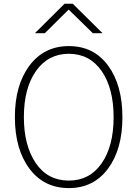

<svg xmlns="http://www.w3.org/2000/svg" viewBox="-20 -963 716 1001"><path d="M57.6 -352.5Q57.6 -519.5 133.8 -621.1Q210 -722.7 338.9 -722.7Q468.8 -722.7 543.5 -621.1Q618.2 -519.5 618.2 -351.6Q618.2 -184.6 543 -83.5Q467.8 17.6 338.9 17.6Q209 17.6 133.3 -84Q57.6 -185.5 57.6 -352.5ZM104.5 -352.5Q104.5 -204.1 166.5 -112.8Q228.5 -21.5 338.9 -21.5Q447.3 -21.5 509.8 -111.3Q572.3 -201.2 572.3 -351.6Q572.3 -502.9 509.8 -592.8Q447.3 -682.6 338.9 -682.6Q231.4 -682.6 168 -593.3Q104.5 -503.9 104.5 -352.5ZM162.1 -790 316.4 -943.4H359.4L514.6 -790H463.9L337.9 -913.1L213.9 -790Z"/></svg>

Font: Gothic A1 ExtraLight
Style: Regular
Weight: 275
Designer: HanYang I&C Co.,Ltd.
Foundry: HanYang I&C Co.,Ltd.
Version: Version 2.50